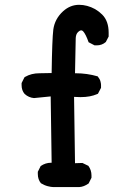

<svg xmlns="http://www.w3.org/2000/svg" viewBox="-20 -756 540 786"><path d="M354.5 -38.1Q354.5 -34.2 354.5 -28.3L342.8 -4.9Q323.2 8.8 304.7 9.8H209Q206.1 9.8 197.8 9.8Q189.5 9.8 175.8 6.3Q162.1 2.9 147.5 -5.9Q134.8 -21.5 134.8 -43.9Q134.8 -46.9 134.8 -52.7L146.5 -76.2Q166 -89.8 189.5 -89.8Q190.4 -89.8 191.4 -89.8L187.5 -361.3L119.1 -354.5Q97.7 -356.4 81.1 -371.1Q68.4 -385.7 68.4 -407.2Q68.4 -410.2 68.4 -416L80.1 -439.5L83 -441.4Q108.4 -456.1 141.6 -456.1Q167 -456.1 191.4 -457Q193.4 -595.7 198.2 -634.8Q204.1 -678.7 238.3 -710Q267.6 -736.3 303.7 -736.3Q336.9 -736.3 369.1 -718.8Q385.7 -709 398.4 -696.3Q424.8 -669.9 424.8 -622.1Q424.8 -615.2 424.8 -606.4L413.1 -584Q397.5 -570.3 376 -570.3Q373 -570.3 367.2 -570.3L342.8 -583Q331.1 -616.2 320.3 -627.9Q316.4 -631.8 312.5 -631.8Q306.6 -631.8 298.8 -624Q291 -616.2 290 -600.6Q289.1 -573.2 287.1 -456.1Q289.1 -456.1 290 -456.1Q335.9 -456.1 379.9 -443.4Q388.7 -432.6 391.1 -423.3Q393.6 -414.1 393.6 -408.2Q393.6 -402.3 393.6 -396.5L380.9 -372.1L377.9 -371.1Q350.6 -358.4 309.6 -358.4Q296.9 -358.4 283.2 -359.4L287.1 -87.9L317.4 -88.9L341.8 -77.1Q354.5 -59.6 354.5 -38.1Z"/></svg>

Font: JasonHandwriting2
Style: SemiBold
Weight: 600
Version: Version 1.04.7